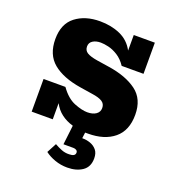

<svg xmlns="http://www.w3.org/2000/svg" viewBox="-133 -643 872 950"><g transform="rotate(20 302.5 -168.0)"><path d="M67 0V-172H182Q217 -123 257.5 -107Q298 -91 326 -91Q355 -91 372 -103Q389 -115 389 -136Q389 -158 371.5 -169Q354 -180 318 -185L254 -195Q158 -210 106 -253Q54 -296 54 -378Q54 -458 104.5 -497Q155 -536 233 -536Q292 -536 339.5 -515Q387 -494 412 -447V-529H523V-365H408Q388 -395 362.5 -411Q337 -427 313 -432.5Q289 -438 272 -438Q247 -438 230.5 -427.5Q214 -417 214 -397Q214 -376 231 -365.5Q248 -355 285 -349L350 -339Q443 -325 498.5 -284Q554 -243 554 -160Q554 -77 503 -35Q452 7 366 7Q358 7 351 7L347 38H350Q370 38 390 45Q410 52 423.5 68Q437 84 437 112Q437 157 405.5 178.5Q374 200 326 200Q292 200 261 189Q230 178 208 161L235 110Q252 120 272 128Q292 136 313 135Q345 135 345 115Q345 107 338.5 102.5Q332 98 322 98H270L282 -4Q247 -14 220.5 -34Q194 -54 178 -85V0Z"/></g></svg>

Font: Montagu Slab 16pt
Style: Bold
Weight: 700
Designer: Florian Karsten
Foundry: Florian Karsten
Version: Version 1.000; ttfautohint (v1.8.3)